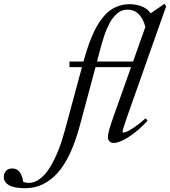

<svg xmlns="http://www.w3.org/2000/svg" viewBox="-301 -748 903 1021"><path d="M-166.5 252.9Q-225.6 252.9 -253.2 236.8Q-280.8 220.7 -280.8 193.4Q-280.8 173.8 -269.3 160.9Q-257.8 147.9 -235.8 147.9Q-212.4 147.9 -198.2 164.8Q-184.1 181.6 -176.8 219.7Q-162.1 224.6 -148.9 224.6Q-117.2 224.6 -87.6 202.1Q-58.1 179.7 -34.2 139.9Q-10.3 100.1 9 51.8Q28.3 3.4 43.9 -54.7L134.8 -391.1H68.4V-420.9H143.1Q153.3 -458.5 163.3 -489Q173.3 -519.5 186.8 -552Q200.2 -584.5 214.4 -609.1Q228.5 -633.8 246.8 -656.5Q265.1 -679.2 285.9 -693.8Q306.6 -708.5 332.3 -717Q357.9 -725.6 387.2 -725.6Q426.8 -725.6 456.5 -712.4Q486.3 -699.2 500 -677.2L574.2 -728L582.5 -714.4L375 -127Q350.6 -57.6 350.6 -46.9Q350.6 -43 354.5 -43Q361.3 -43 374.3 -48.3Q387.2 -53.7 414.3 -72Q441.4 -90.3 472.7 -118.7L483.9 -106.4Q436.5 -54.2 385.5 -21Q334.5 12.2 304.7 12.2Q289.6 12.2 281.2 3.7Q272.9 -4.9 272.9 -20Q272.9 -45.9 303.2 -129.9L396 -391.1H207L124.5 -84Q77.1 93.3 3.9 173.1Q-69.3 252.9 -166.5 252.9ZM231.4 -483.4 214.8 -420.9H406.7L472.2 -605.5Q445.8 -696.8 377.9 -696.8Q361.8 -696.8 347.4 -691.7Q333 -686.5 321 -675.3Q309.1 -664.1 299.3 -652.3Q289.6 -640.6 280.5 -622.3Q271.5 -604 265.1 -589.6Q258.8 -575.2 251.7 -553Q244.6 -530.8 241 -517.8Q237.3 -504.9 231.4 -483.4Z"/></svg>

Font: Elstob 14pt
Style: Italic
Weight: 400
Italic angle: -20°
Designer: Peter S. Baker
Version: Version 1.015